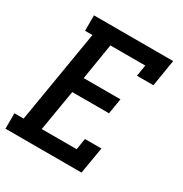

<svg xmlns="http://www.w3.org/2000/svg" viewBox="-171 -863 942 991"><g transform="rotate(30 300.0 -367.5)"><path d="M1 0V-92H56L148 -643H104V-735H576L550 -576H452L463 -643H255L220 -428H439L424 -336H205L164 -92H372L383 -159H481L454 0Z"/></g></svg>

Font: Iosevka Etoile SmBdObl
Style: Regular
Weight: 600
Italic angle: -9°
Designer: Belleve Invis
Foundry: Belleve Invis
Version: Version 15.5.2; ttfautohint (v1.8.4)